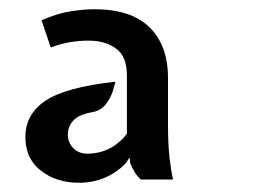

<svg xmlns="http://www.w3.org/2000/svg" viewBox="-20 -691 567 416"><path d="M151 -295Q102.5 -295 68.8 -321Q35 -347 35 -394Q35 -443.5 78.5 -472.8Q122 -502 230 -514Q228.5 -506 223.8 -491.8Q219 -477.5 208.8 -464.5Q198.5 -451.5 180 -448Q151 -443 139 -430Q127 -417 127 -399Q127 -382 138.8 -370Q150.5 -358 170 -358Q193.5 -358 215.2 -368.2Q237 -378.5 255 -401V-527Q255 -568.5 231.5 -585.8Q208 -603 172 -603Q153.5 -603 132.8 -599.8Q112 -596.5 90 -588L70 -647Q104 -662 133 -666.5Q162 -671 185 -671Q264 -671 304 -631.8Q344 -592.5 344 -522V-422Q344 -380 347.2 -350.5Q350.5 -321 355 -302H285Q277 -309.5 271.8 -318.2Q266.5 -327 262 -338L261 -350L253 -338Q234.5 -318 208.2 -306.5Q182 -295 151 -295Z"/></svg>

Font: Expletus Sans
Style: Bold
Weight: 700
Version: Version 7.500